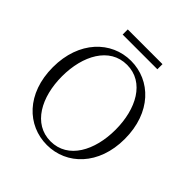

<svg xmlns="http://www.w3.org/2000/svg" viewBox="-229 -1036 1220 1220"><g transform="rotate(45 381.0 -426.5)"><path d="M225 -822H537V-868H225ZM381 15C557 15 704 -128 704 -362C704 -600 557 -742 381 -742C205 -742 58 -597 58 -362C58 -125 205 15 381 15ZM381 -18C224 -18 140 -176 140 -362C140 -548 224 -706 381 -706C538 -706 621 -548 621 -362C621 -176 538 -18 381 -18Z"/></g></svg>

Font: Source Han Serif CN Light
Style: Regular
Weight: 300
Designer: Ryoko NISHIZUKA 西塚涼子 (kana & ideographs); Frank Grießhammer (Latin, Greek & Cyrillic); Wenlong ZHANG 张文龙 (bopomofo); San
Foundry: Adobe
Version: Version 2.003;hotconv 1.1.1;makeotfexe 2.6.0